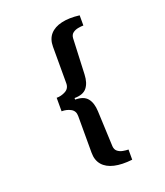

<svg xmlns="http://www.w3.org/2000/svg" viewBox="-153 -792 906 1056"><g transform="rotate(-20 300.0 -263.5)"><path d="M438 159Q376.5 166 332.2 155.8Q288 145.5 264.5 118Q241 90.5 241 47V-168.5Q241 -198.5 217.2 -211.5Q193.5 -224.5 164 -224V-303Q190 -302.5 215.5 -316Q241 -329.5 241 -360V-574Q241 -618.5 265 -645.8Q289 -673 333.2 -683.2Q377.5 -693.5 438 -686V-626.5Q424 -626.5 406.5 -623.2Q389 -620 375.8 -610.2Q362.5 -600.5 361 -580.5L352 -371Q350 -322 328.2 -295Q306.5 -268 256 -268V-259Q306.5 -259 328.2 -232Q350 -205 352 -156L361 52.5Q362.5 72.5 375.5 82.8Q388.5 93 406.2 96.2Q424 99.5 438 99.5Z"/></g></svg>

Font: Chivo Mono Medium
Style: Regular
Weight: 500
Monospace: yes
Designer: Hector Gatti
Foundry: Omnibus-Type
Version: Version 1.008